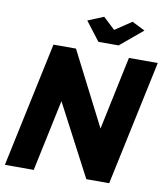

<svg xmlns="http://www.w3.org/2000/svg" viewBox="-97 -994 942 1075"><g transform="rotate(10 374.0 -456.5)"><path d="M318 -876 408 -913 475 -850 569 -913 643 -876 515 -769H400ZM155 -710H283L496 -293L584 -710H748L597 0H467L254 -406L168 0H4Z"/></g></svg>

Font: Raleway-v4020 ExtraBold
Style: Italic
Weight: 800
Italic angle: -12°
Designer: Matt McInerney, Pablo Impallari, Rodrigo Fuenzalida
Foundry: Matt McInerney, Pablo Impallari, Rodrigo Fuenzalida
Version: Version 4.020;PS 004.020;hotconv 1.0.88;makeotf.lib2.5.64775